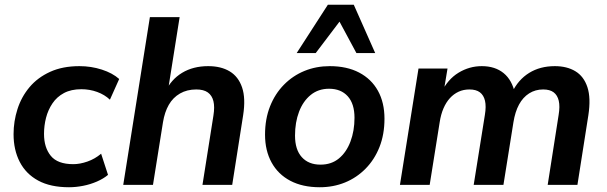

<svg xmlns="http://www.w3.org/2000/svg" viewBox="-20 -777 2550 807"><path d="M270 10Q192 10 140.5 -18Q89 -46 63 -96.5Q37 -147 37 -213Q37 -267 53.5 -318.5Q70 -370 104 -410.5Q138 -451 190.5 -475Q243 -499 314 -499Q363 -499 408 -484.5Q453 -470 481 -445L442 -358Q420 -379 388.5 -390.5Q357 -402 322 -402Q279 -402 249 -386Q219 -370 200.5 -342.5Q182 -315 173.5 -282Q165 -249 165 -214Q165 -157 193.5 -122Q222 -87 288 -87Q316 -87 347.5 -98Q379 -109 405 -131L434 -42Q415 -26 387.5 -14Q360 -2 329.5 4Q299 10 270 10Z M498 0 610 -705H735L685 -390H674Q699 -443 745.5 -471Q792 -499 855 -499Q909 -499 945.5 -477Q982 -455 997.5 -409.5Q1013 -364 1002 -293L956 0H831L877 -291Q883 -328 877 -352Q871 -376 853.5 -388.5Q836 -401 805 -401Q766 -401 736.5 -384Q707 -367 689.5 -336.5Q672 -306 665 -263L623 0Z M1324 10Q1252 10 1200.5 -17Q1149 -44 1121.5 -94Q1094 -144 1094 -211Q1094 -277 1115 -330Q1136 -383 1173.5 -421Q1211 -459 1260 -479Q1309 -499 1366 -499Q1438 -499 1489.5 -472Q1541 -445 1568.5 -395.5Q1596 -346 1596 -278Q1596 -212 1575 -159Q1554 -106 1516.5 -68Q1479 -30 1430 -10Q1381 10 1324 10ZM1327 -85Q1373 -85 1404.5 -111Q1436 -137 1453 -182Q1470 -227 1470 -282Q1470 -341 1441.5 -372.5Q1413 -404 1363 -404Q1318 -404 1286 -378Q1254 -352 1237 -307.5Q1220 -263 1220 -207Q1220 -148 1248.5 -116.5Q1277 -85 1327 -85ZM1227 -554 1358 -757H1467L1557 -554H1478L1407 -686L1307 -554Z M1661 0 1739 -489H1861L1844 -387H1834Q1862 -444 1907.5 -471.5Q1953 -499 2005 -499Q2061 -499 2097 -469.5Q2133 -440 2145 -382L2132 -388Q2158 -442 2204 -470.5Q2250 -499 2312 -499Q2363 -499 2398.5 -477.5Q2434 -456 2449 -410.5Q2464 -365 2453 -293L2407 0H2282L2328 -294Q2334 -330 2328.5 -353.5Q2323 -377 2307 -389Q2291 -401 2263 -401Q2230 -401 2204 -384.5Q2178 -368 2161.5 -337.5Q2145 -307 2138 -263L2096 0H1971L2018 -294Q2024 -330 2018.5 -353.5Q2013 -377 1997 -389Q1981 -401 1953 -401Q1928 -401 1907.5 -391.5Q1887 -382 1871 -364.5Q1855 -347 1844 -321.5Q1833 -296 1828 -263L1786 0Z"/></svg>

Font: Nunito Sans 12pt ExtraLight 12pt
Style: Bold Italic
Weight: 700
Italic angle: -9°
Version: Version 3.101;gftools[0.9.27]